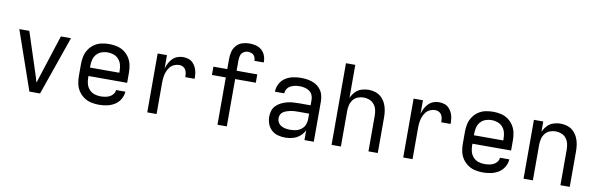

<svg xmlns="http://www.w3.org/2000/svg" viewBox="-50 -1226 5285 1702"><g transform="rotate(10 2592.0 -375.5)"><path d="M240 0H336L521 -530H430L316 -177Q309 -155 302 -133Q295 -111 288 -89Q282 -111 275 -133Q268 -155 261 -177L146 -530H56Z M866 8Q903 8 939 0.5Q975 -7 1006.5 -26.5Q1038 -46 1057 -78.5Q1076 -111 1078 -147H994Q993 -126 979.5 -109Q966 -92 947 -83Q928 -74 907.5 -71Q887 -68 866 -68Q838 -68 811.5 -77Q785 -86 766 -107Q747 -128 739.5 -155Q732 -182 732 -210V-227H1080V-320Q1080 -355 1072.5 -389.5Q1065 -424 1045.5 -453.5Q1026 -483 997 -503Q968 -523 933.5 -530.5Q899 -538 864 -538Q829 -538 794.5 -530.5Q760 -523 731 -503Q702 -483 682.5 -453.5Q663 -424 655.5 -389.5Q648 -355 648 -320V-210Q648 -175 655.5 -140.5Q663 -106 683 -76.5Q703 -47 732.5 -27Q762 -7 796.5 0.5Q831 8 866 8ZM732 -303V-320Q732 -348 739 -375Q746 -402 764.5 -423Q783 -444 810 -453.5Q837 -463 864 -463Q892 -463 918.5 -453.5Q945 -444 963.5 -423Q982 -402 989 -375Q996 -348 996 -320V-303Z M1301 0H1385V-281Q1385 -306 1388 -330.5Q1391 -355 1399.5 -378.5Q1408 -402 1423 -422Q1438 -442 1461 -452.5Q1484 -463 1509 -463Q1526 -463 1541.5 -455Q1557 -447 1565.5 -432Q1574 -417 1576.5 -400Q1579 -383 1579 -366H1663Q1663 -391 1660 -415.5Q1657 -440 1647 -463Q1637 -486 1619.5 -504.5Q1602 -523 1578 -530.5Q1554 -538 1529 -538Q1503 -538 1478 -528.5Q1453 -519 1434.5 -500Q1416 -481 1404 -457.5Q1392 -434 1385 -409V-530H1301Z M1933 0H2017V-426H2203V-501H2017V-595Q2017 -617 2023 -638Q2029 -659 2047.5 -671.5Q2066 -684 2088 -684Q2105 -684 2122 -677Q2139 -670 2148 -653.5Q2157 -637 2157 -619V-615H2241Q2241 -619 2241 -623Q2241 -652 2230 -679.5Q2219 -707 2196.5 -726Q2174 -745 2145.5 -752Q2117 -759 2088 -759Q2055 -759 2024 -749Q1993 -739 1971 -714.5Q1949 -690 1941 -658.5Q1933 -627 1933 -595V-501H1808V-426H1933Z M2544 8Q2578 8 2612 -1.5Q2646 -11 2673.5 -34Q2701 -57 2716 -88V0H2800V-364Q2800 -395 2791 -424.5Q2782 -454 2761 -477.5Q2740 -501 2712 -514.5Q2684 -528 2653.5 -533Q2623 -538 2592 -538Q2555 -538 2518.5 -530.5Q2482 -523 2450.5 -502.5Q2419 -482 2401.5 -448Q2384 -414 2384 -378V-377H2468Q2468 -398 2479.5 -416.5Q2491 -435 2510 -445Q2529 -455 2550 -459Q2571 -463 2592 -463Q2614 -463 2636.5 -458Q2659 -453 2678 -440.5Q2697 -428 2706.5 -407Q2716 -386 2716 -364V-313H2613Q2586 -313 2558.5 -311Q2531 -309 2504.5 -302Q2478 -295 2453.5 -283Q2429 -271 2409 -251.5Q2389 -232 2380.5 -205.5Q2372 -179 2372 -152Q2372 -119 2383.5 -87Q2395 -55 2420 -32Q2445 -9 2477.5 -0.5Q2510 8 2544 8ZM2574 -68Q2554 -68 2533.5 -71.5Q2513 -75 2495 -85Q2477 -95 2466.5 -113.5Q2456 -132 2456 -153Q2456 -169 2463.5 -184.5Q2471 -200 2485 -209Q2499 -218 2515 -223.5Q2531 -229 2547 -232.5Q2563 -236 2579.5 -237Q2596 -238 2613 -238H2716V-189Q2716 -163 2706 -138Q2696 -113 2674.5 -96.5Q2653 -80 2627 -74Q2601 -68 2574 -68Z M2960 0H3044V-320Q3044 -347 3050.5 -373.5Q3057 -400 3073.5 -421.5Q3090 -443 3115.5 -453Q3141 -463 3168 -463Q3195 -463 3220.5 -453Q3246 -443 3263 -421.5Q3280 -400 3286 -373.5Q3292 -347 3292 -320V0H3376V-320Q3376 -352 3371 -383.5Q3366 -415 3352.5 -444Q3339 -473 3316 -495.5Q3293 -518 3262.5 -528Q3232 -538 3200 -538Q3167 -538 3135 -527.5Q3103 -517 3080 -492Q3057 -467 3044 -437V-735H2960Z M3605 0H3689V-281Q3689 -306 3692 -330.5Q3695 -355 3703.5 -378.5Q3712 -402 3727 -422Q3742 -442 3765 -452.5Q3788 -463 3813 -463Q3830 -463 3845.5 -455Q3861 -447 3869.5 -432Q3878 -417 3880.5 -400Q3883 -383 3883 -366H3967Q3967 -391 3964 -415.5Q3961 -440 3951 -463Q3941 -486 3923.5 -504.5Q3906 -523 3882 -530.5Q3858 -538 3833 -538Q3807 -538 3782 -528.5Q3757 -519 3738.5 -500Q3720 -481 3708 -457.5Q3696 -434 3689 -409V-530H3605Z M4322 8Q4359 8 4395 0.5Q4431 -7 4462.5 -26.5Q4494 -46 4513 -78.5Q4532 -111 4534 -147H4450Q4449 -126 4435.5 -109Q4422 -92 4403 -83Q4384 -74 4363.5 -71Q4343 -68 4322 -68Q4294 -68 4267.5 -77Q4241 -86 4222 -107Q4203 -128 4195.5 -155Q4188 -182 4188 -210V-227H4536V-320Q4536 -355 4528.5 -389.5Q4521 -424 4501.5 -453.5Q4482 -483 4453 -503Q4424 -523 4389.5 -530.5Q4355 -538 4320 -538Q4285 -538 4250.5 -530.5Q4216 -523 4187 -503Q4158 -483 4138.5 -453.5Q4119 -424 4111.5 -389.5Q4104 -355 4104 -320V-210Q4104 -175 4111.5 -140.5Q4119 -106 4139 -76.5Q4159 -47 4188.5 -27Q4218 -7 4252.5 0.5Q4287 8 4322 8ZM4188 -303V-320Q4188 -348 4195 -375Q4202 -402 4220.5 -423Q4239 -444 4266 -453.5Q4293 -463 4320 -463Q4348 -463 4374.5 -453.5Q4401 -444 4419.5 -423Q4438 -402 4445 -375Q4452 -348 4452 -320V-303Z M4688 0H4772V-320Q4772 -347 4778.5 -373.5Q4785 -400 4801.5 -421.5Q4818 -443 4843.5 -453Q4869 -463 4896 -463Q4923 -463 4948.5 -453Q4974 -443 4991 -421.5Q5008 -400 5014 -373.5Q5020 -347 5020 -320V0H5104V-320Q5104 -352 5099 -383.5Q5094 -415 5080.5 -444Q5067 -473 5044 -495.5Q5021 -518 4990.5 -528Q4960 -538 4928 -538Q4895 -538 4863 -527.5Q4831 -517 4808 -492Q4785 -467 4772 -437V-530H4688Z"/></g></svg>

Font: Iosevka SS01 Extended
Style: Regular
Weight: 400
Width: 7
Monospace: yes
Designer: Belleve Invis
Foundry: Belleve Invis
Version: Version 3.4.7; ttfautohint (v1.8.3)